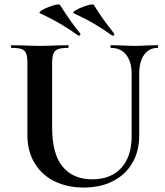

<svg xmlns="http://www.w3.org/2000/svg" viewBox="-20 -828 743 862"><path d="M478 -613Q476 -613 476 -619Q476 -625 478 -625L526 -624Q564 -622 587 -622Q606 -622 642 -624L688 -625Q690 -625 690 -619Q690 -613 688 -613Q649 -613 627 -582Q605 -551 605 -497V-219Q605 -149 574 -96Q543 -43 486.5 -14.5Q430 14 356 14Q282 14 225 -14Q168 -42 135.5 -95.5Q103 -149 103 -221V-544Q103 -574 97.5 -588Q92 -602 77.5 -607.5Q63 -613 32 -613Q29 -613 29 -619Q29 -625 32 -625L85 -624Q131 -622 158 -622Q188 -622 234 -624L285 -625Q288 -625 288 -619Q288 -613 285 -613Q254 -613 239.5 -607Q225 -601 219.5 -586.5Q214 -572 214 -542V-256Q214 -137 261 -80Q308 -23 394 -23Q477 -23 524 -73.5Q571 -124 571 -218V-497Q571 -551 546.5 -582Q522 -613 478 -613ZM312 -768Q304 -772 319 -781.5Q334 -791 358 -799.5Q382 -808 394 -808Q401 -808 402 -805Q438 -745 492 -678Q493 -677 493 -674Q493 -671 490.5 -669Q488 -667 484 -668Q403 -727 312 -768ZM160 -768Q152 -772 167 -781.5Q182 -791 206 -799.5Q230 -808 242 -808Q249 -808 250 -805Q303 -721 340 -678Q341 -677 341 -675Q341 -671 338.5 -669Q336 -667 332 -668Q251 -727 160 -768Z"/></svg>

Font: Cormorant Garamond
Style: Bold
Weight: 700
Designer: Christian Thalmann (Catharsis Fonts)
Foundry: Catharsis Fonts
Version: Version 4.000